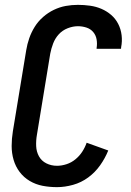

<svg xmlns="http://www.w3.org/2000/svg" viewBox="-20 -763 540 791"><path d="M215 8Q184 8 155.5 2.5Q127 -3 102.5 -17.5Q78 -32 61 -54.5Q44 -77 36 -104.5Q28 -132 28 -161.5Q28 -191 33 -222L88 -556Q92 -581 100.5 -605.5Q109 -630 123 -652.5Q137 -675 157.5 -693Q178 -711 202 -722.5Q226 -734 251 -738.5Q276 -743 301 -743Q326 -743 351 -739.5Q376 -736 398 -726.5Q420 -717 438 -701.5Q456 -686 467 -664.5Q478 -643 481 -618Q484 -593 479 -568Q479 -566 479 -564.5Q479 -563 478 -562H378Q378 -562 378 -563Q378 -564 378 -565Q381 -583 378 -600.5Q375 -618 364 -631Q353 -644 336 -649.5Q319 -655 301 -655Q280 -655 258.5 -646.5Q237 -638 222 -621.5Q207 -605 199 -584Q191 -563 187 -542L132 -207Q128 -184 129 -161Q130 -138 140.5 -119Q151 -100 171 -90Q191 -80 215 -80Q234 -80 254 -86.5Q274 -93 290.5 -106.5Q307 -120 318.5 -137.5Q330 -155 337 -175L426 -143Q413 -111 392.5 -82Q372 -53 343.5 -32Q315 -11 281 -1.5Q247 8 215 8Z"/></svg>

Font: Iosevka SS04 Semibold
Style: Italic
Weight: 600
Italic angle: -9°
Monospace: yes
Designer: Belleve Invis
Foundry: Belleve Invis
Version: Version 19.0.0; ttfautohint (v1.8.4)